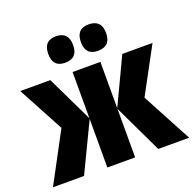

<svg xmlns="http://www.w3.org/2000/svg" viewBox="-134 -906 1063 1045"><g transform="rotate(-20 398.0 -383.5)"><path d="M484 -614Q558 -614 558 -690Q558 -767 484 -767Q412 -767 412 -690Q412 -614 484 -614ZM294 -614Q367 -614 367 -690Q367 -767 294 -767Q223 -767 223 -690Q223 -614 294 -614ZM602 -553 475 -285V-553H314V-285L185 -553H11L153 -288L-1 0H179L314 -281V0H475V-281L609 0H788L634 -288L777 -553Z"/></g></svg>

Font: Noto Sans Display Condensed Black
Style: Regular
Weight: 900
Width: 3
Designer: Monotype Design team
Foundry: Monotype Imaging Inc.
Version: 1.000